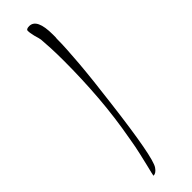

<svg xmlns="http://www.w3.org/2000/svg" viewBox="-273 -676 783 783"><g transform="rotate(-45 119.0 -284.0)"><path d="M56 111Q55 111 55 110Q55 107 66 63Q71 41 78.5 9.5Q86 -22 93 -65Q112 -169 120 -272Q128 -375 128 -478Q128 -520 126.5 -552Q125 -584 123 -606Q122 -610 120.5 -617.5Q119 -625 115 -637Q113 -647 111.5 -654.5Q110 -662 110 -669Q110 -679 128 -679Q172 -679 172 -586V-571Q171 -566 171 -562.5Q171 -559 171 -557Q171 -514 164 -429.5Q157 -345 141 -219Q107 58 83 92Q70 111 56 111Z"/></g></svg>

Font: Ruthie
Style: Regular
Weight: 400
Designer: Robert E. Leuschke
Foundry: Robert E. Leuschke
Version: Version 1.012